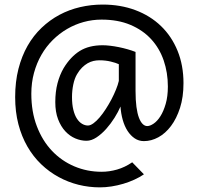

<svg xmlns="http://www.w3.org/2000/svg" viewBox="-20 -706 871 841"><path d="M415 -441.9Q402.3 -441.9 389.4 -439Q376.5 -436 364 -429Q351.6 -421.9 339.6 -410.2Q327.6 -398.4 317.4 -380.9Q306.6 -362.8 301 -335.9Q295.4 -309.1 295.4 -280.8Q295.4 -248.5 301.3 -224.9Q307.1 -201.2 317.1 -186Q327.1 -170.9 339.6 -163.6Q352.1 -156.2 365.2 -156.2Q376 -156.2 389.4 -166Q402.8 -175.8 416.5 -191.9Q430.2 -208 443.6 -228.8Q457 -249.5 468.3 -271Q479.5 -292.5 488 -313.5Q496.6 -334.5 500.5 -351.6V-424.8Q488.3 -430.7 465.3 -436.3Q442.4 -441.9 415 -441.9ZM783.7 -341.8Q783.7 -280.8 768.6 -233.6Q753.4 -186.5 729 -154.1Q704.6 -121.6 673.6 -104.7Q642.6 -87.9 610.4 -87.9Q587.9 -87.9 569.8 -100.1Q551.8 -112.3 538.6 -132.8Q525.4 -153.3 517.6 -180.9Q509.8 -208.5 507.8 -239.3Q498 -216.3 481.7 -190.2Q465.3 -164.1 445.3 -141.6Q425.3 -119.1 402.8 -104.2Q380.4 -89.4 358.9 -89.4Q334.5 -89.4 310.1 -99.6Q285.6 -109.9 266.1 -130.9Q246.6 -151.9 234.4 -183.6Q222.2 -215.3 222.2 -258.8Q222.2 -304.2 231.9 -341.3Q241.7 -378.4 258.8 -407.7Q289.1 -457.5 329.3 -482.7Q369.6 -507.8 429.7 -507.8Q444.3 -507.8 462.9 -505.6Q481.4 -503.4 500.7 -499.5Q520 -495.6 538.8 -490.2Q557.6 -484.9 573.7 -478.5V-307.6Q573.7 -267.1 577.6 -238Q581.5 -209 588.6 -190.4Q595.7 -171.9 605 -162.8Q614.3 -153.8 625 -153.8Q637.2 -153.8 653.1 -164.6Q668.9 -175.3 682.6 -196.8Q696.3 -218.3 705.8 -251Q715.3 -283.7 715.3 -327.1Q715.3 -387.7 697 -441.2Q678.7 -494.6 642.1 -534.4Q605.5 -574.2 551 -597.2Q496.6 -620.1 424.8 -620.1Q384.8 -620.1 346.4 -609.6Q308.1 -599.1 273.9 -579.1Q239.7 -559.1 210.9 -530.5Q182.1 -502 161.4 -465.8Q140.6 -429.7 128.9 -386.7Q117.2 -343.8 117.2 -295.4Q117.2 -216.3 141.4 -153.1Q165.5 -89.8 207.3 -45.7Q249 -1.5 305.2 22.5Q361.3 46.4 424.8 46.4Q459 46.4 492.9 36.6Q526.9 26.9 559.1 4.9L610.4 57.6Q591.8 70.3 568.8 80.8Q545.9 91.3 520.5 98.9Q495.1 106.4 468.8 110.6Q442.4 114.7 417.5 114.7Q369.6 114.7 323.7 103.3Q277.8 91.8 236.6 69.3Q195.3 46.9 160.4 13.4Q125.5 -20 100.1 -64Q74.7 -107.9 60.5 -162.1Q46.4 -216.3 46.4 -280.8Q46.4 -348.1 60.8 -404.3Q75.2 -460.4 100.8 -505.4Q126.5 -550.3 162.1 -584.2Q197.8 -618.2 240.2 -640.9Q282.7 -663.6 330.8 -674.8Q378.9 -686 429.7 -686Q507.8 -686 573 -661.6Q638.2 -637.2 685.1 -592Q731.9 -546.9 757.8 -483.4Q783.7 -419.9 783.7 -341.8Z"/></svg>

Font: Andika
Style: Regular
Weight: 400
Designer: Victor Gaultney, Annie Olsen, Julie Remington, Don Collingsworth, Eric Hays
Foundry: SIL International
Version: Version 1.001